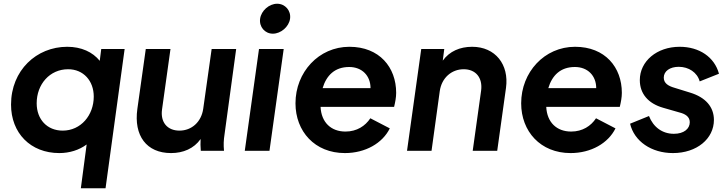

<svg xmlns="http://www.w3.org/2000/svg" viewBox="-20 -806 3890 1026"><path d="M412 200H544L646 -544H521L513 -481C475 -528 415 -556 339 -556C175 -556 39 -430 39 -247C39 -95 143 12 297 12C351 12 403 -4 443 -34ZM176 -254C176 -356 246 -436 344 -436C426 -436 481 -374 481 -290C481 -190 412 -108 315 -108C232 -108 176 -168 176 -254Z M894 12C959 12 1016 -12 1052 -63C1051 -42 1051 -23 1053 0H1177C1174 -33 1175 -57 1180 -89L1242 -544H1111L1066 -225C1056 -154 1004 -108 939 -108C874 -108 836 -153 846 -222L891 -544H759L714 -224C694 -81 763 12 894 12Z M1288 0H1420L1496 -544H1364ZM1370 -706C1364 -663 1395 -626 1438 -626C1481 -626 1524 -663 1530 -706C1536 -749 1504 -786 1461 -786C1418 -786 1376 -749 1370 -706Z M1823 12C1933 12 2024 -41 2063 -120L1959 -174C1932 -133 1887 -103 1826 -103C1749 -103 1697 -152 1693 -235H2086C2092 -260 2097 -286 2097 -310C2097 -446 2008 -556 1847 -556C1683 -556 1559 -420 1559 -254C1559 -104 1662 12 1823 12ZM1704 -335C1724 -402 1768 -448 1846 -448C1915 -448 1960 -401 1960 -335Z M2155 0H2286L2330 -319C2340 -390 2393 -436 2458 -436C2522 -436 2560 -391 2551 -322L2506 0H2637L2684 -337C2701 -461 2627 -556 2503 -556C2438 -556 2382 -532 2346 -482L2354 -544H2231Z M3029 12C3139 12 3230 -41 3269 -120L3165 -174C3138 -133 3093 -103 3032 -103C2955 -103 2903 -152 2899 -235H3292C3298 -260 3303 -286 3303 -310C3303 -446 3214 -556 3053 -556C2889 -556 2765 -420 2765 -254C2765 -104 2868 12 3029 12ZM2910 -335C2930 -402 2974 -448 3052 -448C3121 -448 3166 -401 3166 -335Z M3576 12C3704 12 3795 -65 3795 -165C3795 -235 3750 -286 3668 -311L3584 -337C3553 -346 3527 -360 3527 -391C3527 -426 3560 -449 3607 -449C3660 -449 3706 -419 3719 -371L3822 -412C3798 -501 3717 -556 3612 -556C3490 -556 3399 -479 3399 -378C3399 -306 3443 -253 3524 -230L3611 -205C3639 -198 3666 -184 3666 -153C3666 -118 3635 -91 3581 -91C3519 -91 3471 -127 3448 -186L3347 -145C3369 -51 3461 12 3576 12Z"/></svg>

Font: Mluvka Bold
Style: Italic
Weight: 700
Italic angle: -8°
Designer: Modified by Jiří Krblich, Original typeface by Gumpita Rahayu
Foundry: Gumpita Rahayu & Jiří Krblich
Version: Version 2.000;Glyphs 3.1.1 (3134)